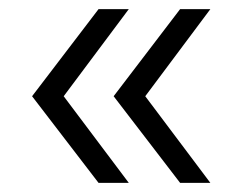

<svg xmlns="http://www.w3.org/2000/svg" viewBox="-20 -473 517 419"><path d="M50 -263 195 -453H261L119 -263L261 -74H195ZM228 -263 373 -453H439L297 -263L439 -74H373Z"/></svg>

Font: CMG Sans
Style: Regular
Weight: 400
Designer: Julieta Ulanovsky
Foundry: Julieta Ulanovsky
Version: Version 7.200